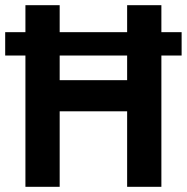

<svg xmlns="http://www.w3.org/2000/svg" viewBox="-32 -720 720 740"><path d="M198 0H66V-506H-12V-596H66V-700H198V-596H458V-700H590V-596H668V-506H590V0H458V-291H198ZM198 -411H458V-506H198Z"/></svg>

Font: Rootstock Sans Headline
Style: Bold
Weight: 700
Designer: Florian Karsten
Foundry: Florian Karsten
Version: Version 2.000;FEAKit 1.0